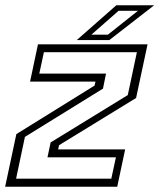

<svg xmlns="http://www.w3.org/2000/svg" viewBox="-22 -708 605 728"><path d="M39 -30.5H400L417.5 -111.5H158L170 -168L462.5 -347.5L497 -510H144.5L127 -429H380L368.5 -372L72.5 -189ZM-2.5 0 40 -199.5 336.5 -383.5 340 -398.5H92L122 -540H537.5L494 -336.5L202 -157.5L198.5 -141.5H452.5L422.5 0ZM269 -556 419 -688H562.5L392.5 -556ZM324.5 -576.5H387L501 -667H427.5Z"/></svg>

Font: Tourney Thin Light
Style: Italic
Weight: 300
Italic angle: -12°
Version: Version 1.015